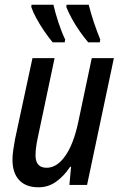

<svg xmlns="http://www.w3.org/2000/svg" viewBox="-20 -786 513 816"><path d="M144 10Q90 10 61.5 -20.5Q33 -51 33 -108Q33 -126 36.5 -149.5Q40 -173 44 -195L118 -539H212L141 -203Q131 -158 131 -126Q131 -73 178 -73Q222 -73 257.5 -123.5Q293 -174 313 -269L370 -539H464L350 0H275L282 -77H278Q253 -39 219.5 -14.5Q186 10 144 10ZM355 -606Q337 -627 318.5 -653.5Q300 -680 285 -707.5Q270 -735 262 -756L263 -766H357Q366 -730 378.5 -692.5Q391 -655 406 -618L404 -606ZM204 -606Q187 -626 168.5 -653Q150 -680 135 -707.5Q120 -735 113 -756L114 -766H207Q215 -731 228.5 -690Q242 -649 257 -618L255 -606Z"/></svg>

Font: Noto Sans Condensed Medium
Style: Italic
Weight: 500
Width: 3
Italic angle: -12°
Designer: Monotype Design Team
Foundry: Monotype Imaging Inc.
Version: Version 2.013; ttfautohint (v1.8.4.7-5d5b)